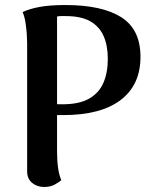

<svg xmlns="http://www.w3.org/2000/svg" viewBox="-20 -730 616 764"><path d="M156 14Q127 14 107.5 -2.5Q88 -19 88 -48V-560Q88 -574 86.5 -595.5Q85 -617 81.5 -640Q78 -663 70 -682Q97 -695 138 -702.5Q179 -710 240 -710Q386 -710 462.5 -661.5Q539 -613 539 -504Q539 -392 460 -332Q381 -272 231 -272Q220 -272 210 -272Q200 -272 189 -273L182 -317Q192 -316 202 -315.5Q212 -315 228 -315Q295 -315 334.5 -337.5Q374 -360 391.5 -400.5Q409 -441 409 -496Q409 -548 392.5 -586Q376 -624 339.5 -645Q303 -666 241 -666Q231 -666 222 -666Q213 -666 207 -664V-128Q207 -114 208 -94Q209 -74 212.5 -53Q216 -32 224 -13Q216 -6 198.5 4Q181 14 156 14Z"/></svg>

Font: Arima SemiBold
Style: Regular
Weight: 600
Designer: Joana Correia and Natanael Gama
Foundry: NDISCOVER
Version: Version 1.101;gftools[0.9.23]